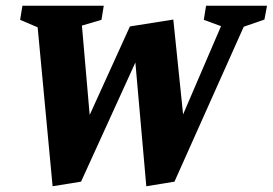

<svg xmlns="http://www.w3.org/2000/svg" viewBox="-20 -635 949 668"><path d="M163 13 111 -540 50 -566 58 -615H341L333 -566L265 -546L292 -235L432 -543L583 -567L617 -237L749 -544L689 -566L697 -615H909L900 -567L828 -542L587 -3L489 13L446 -474L474 -468L262 -3Z"/></svg>

Font: Manuale ExtraBold
Style: Italic
Weight: 800
Italic angle: -11°
Designer: Eduardo Tunni / Pablo Cosgaya
Foundry: Eduardo Tunni / Pablo Cosgaya
Version: Version 1.002